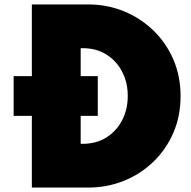

<svg xmlns="http://www.w3.org/2000/svg" viewBox="-20 -845 862 865"><path d="M123.5 0H377.5Q462.5 0 537.8 -30.2Q613 -60.5 670.5 -115.8Q728 -171 760.8 -246.2Q793.5 -321.5 793.5 -412Q793.5 -502 760.8 -577.5Q728 -653 670.2 -708.5Q612.5 -764 537.5 -794.5Q462.5 -825 377.5 -825H123.5V-502H41.5V-323H123.5ZM343.5 -197V-323H420.5V-502H343.5V-628H351.5Q415 -628 460.8 -598.5Q506.5 -569 531.2 -520Q556 -471 555.5 -412Q555.5 -352.5 530.5 -303.8Q505.5 -255 459.8 -226Q414 -197 351.5 -197Z"/></svg>

Font: Spartan Black
Style: Regular
Weight: 900
Designer: Matt Bailey, Mirko Velimirovic
Foundry: Matt Bailey
Version: Version 1.003; ttfautohint (v1.8.3)